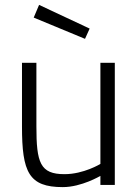

<svg xmlns="http://www.w3.org/2000/svg" viewBox="-20 -757 565 786"><path d="M118 -685 328 -598 347 -640 140 -737ZM391 -86C391 -86 323 -44 244 -44C144 -44 129 -91 129 -240V-500H70V-239C70 -52 98 9 237 9C314 9 391 -37 391 -37V0H450V-500H391Z"/></svg>

Font: RazerF5 Light
Style: Regular
Weight: 300
Foundry: Razer Inc.
Version: Version 2